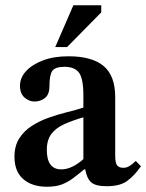

<svg xmlns="http://www.w3.org/2000/svg" viewBox="-20 -700 556 730"><path d="M158 10Q102 10 68.5 -19Q35 -48 35 -104Q35 -145 53 -173.5Q71 -202 100.5 -221Q130 -240 165 -252.5Q200 -265 235 -273.5Q270 -282 297 -291V-337Q297 -401 280.5 -423.5Q264 -446 225 -446Q190 -446 179 -430.5Q168 -415 168 -372Q168 -341 151 -327.5Q134 -314 110 -314Q91 -314 73.5 -329Q56 -344 56 -374Q56 -404 78.5 -429Q101 -454 142.5 -470Q184 -486 240 -486Q330 -486 374 -449Q418 -412 418 -331V-110Q418 -80 425.5 -71Q433 -62 449 -62Q462 -62 473.5 -69.5Q485 -77 496 -88L516 -68Q491 -32 463.5 -12Q436 8 386 8Q343 8 326.5 -7Q310 -22 304 -56H300Q276 -36 256.5 -21.5Q237 -7 214.5 1.5Q192 10 158 10ZM297 -95V-254Q256 -242 224.5 -228Q193 -214 175.5 -191Q158 -168 158 -130Q158 -56 213 -56Q253 -56 297 -95ZM235 -521H190L259 -680H365V-653Z"/></svg>

Font: STIX Two Text SemiBold
Style: Regular
Weight: 600
Designer: Ross Mills, John Hudson & Paul Hanslow, Tiro Typeworks Ltd; with prior portions MicroPress Inc., and Coen Hoffman.
Foundry: Tiro Typeworks Ltd
Version: Version 2.13 b171